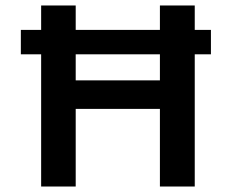

<svg xmlns="http://www.w3.org/2000/svg" viewBox="-20 -680 845 700"><path d="M56 -571H749V-482H56ZM563 0V-660H690V0ZM130 0V-660H256V0ZM202 -283V-387H614V-283Z"/></svg>

Font: Bricolage Grotesque 17pt SemiBold
Style: Regular
Weight: 600
Version: Version 1.001;gftools[0.9.33.dev8+g029e19f]